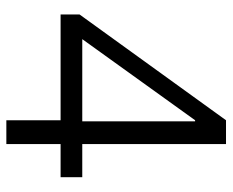

<svg xmlns="http://www.w3.org/2000/svg" viewBox="-82 -632 715 590"><g transform="rotate(90 275.0 -337.5)"><path d="M350 0V-166.7H25V-225L350 -675H423.3V-233.3H525V-166.7H423.3V0ZM100.8 -233.3H353.3V-580H350Z"/></g></svg>

Font: Funnel Sans Light
Style: Regular
Weight: 300
Designer: NORD ID, Kristian Moeller
Foundry: Dicotype
Version: Version 1.000